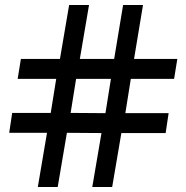

<svg xmlns="http://www.w3.org/2000/svg" viewBox="-20 -752 748 772"><path d="M17 -218 29 -298H184L206 -435H51L64 -515H221L258 -732H338L301 -515H439L475 -732H555L519 -515H693L680 -435H506L484 -297H658L646 -217H468L431 0H351L388 -217L249 -218L212 0H132L169 -218ZM264 -298 404 -297 426 -435H286Z"/></svg>

Font: Exo
Style: DemiBold
Weight: 600
Designer: Natanael Gama
Version: Version 1.00